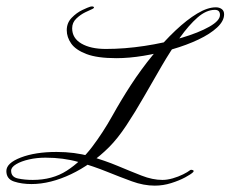

<svg xmlns="http://www.w3.org/2000/svg" viewBox="-100 -578 725 604"><path d="M184 -557Q192 -559 195 -556Q198 -553 189 -549Q184 -547 168.5 -539.5Q153 -532 140 -519.5Q127 -507 127 -489Q127 -458 156 -441Q185 -424 233 -424Q292 -424 354.5 -433.5Q417 -443 471 -459Q525 -475 558.5 -494Q592 -513 592 -531Q592 -547 576 -547Q549 -547 521.5 -523Q494 -499 465.5 -459Q437 -419 409 -371Q381 -323 353 -274Q325 -225 297.5 -183.5Q270 -142 243 -115Q216 -88 185.5 -66.5Q155 -45 123.5 -30Q92 -15 60.5 -7Q29 1 -1 1Q-32 1 -56 -7Q-80 -15 -80 -40Q-80 -65 -34.5 -82.5Q11 -100 78 -100Q135 -100 182.5 -86.5Q230 -73 270.5 -56Q311 -39 345.5 -25.5Q380 -12 411 -12Q426 -12 443.5 -17Q461 -22 476 -29.5Q491 -37 497 -42Q500 -45 506 -43Q512 -41 507 -36Q501 -30 482.5 -20Q464 -10 438.5 -2Q413 6 387 6Q352 6 315 -7.5Q278 -21 236 -38Q194 -55 146.5 -68.5Q99 -82 43 -82Q16 -82 -8.5 -76.5Q-33 -71 -49 -61.5Q-65 -52 -65 -41Q-65 -21 -43.5 -16.5Q-22 -12 3 -12Q65 -12 110 -41Q155 -70 189.5 -115.5Q224 -161 253 -213Q282 -265 312 -311Q344 -360 380 -404Q416 -448 452 -482Q488 -516 520.5 -535.5Q553 -555 579 -555Q590 -555 597.5 -549.5Q605 -544 605 -533Q605 -512 583 -491.5Q561 -471 524 -453.5Q487 -436 442 -423Q397 -410 351.5 -402.5Q306 -395 266 -395Q206 -395 172 -408Q138 -421 124 -441Q110 -461 110 -483Q110 -506 125.5 -522Q141 -538 159 -546.5Q177 -555 184 -557Z"/></svg>

Font: Kapakana
Style: Regular
Weight: 400
Designer: Kousuke Nagai
Version: Version 1.002